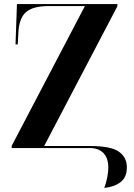

<svg xmlns="http://www.w3.org/2000/svg" viewBox="-20 -734 663 952"><path d="M497 198Q506 174 511.5 147Q517 120 517 97Q517 49 492.5 24.5Q468 0 425 0H38V-11L401 -704H222Q143 -704 108.5 -673.5Q74 -643 71 -570L68 -514H57L64 -714H562V-703L199 -10H426Q530 -10 569.5 18Q609 46 609 96Q609 144 579 168Q549 192 497 198Z"/></svg>

Font: Noto Serif Display SemiCondensed
Style: Bold
Weight: 700
Width: 4
Designer: Monotype Design Team
Foundry: Monotype Imaging Inc.
Version: Version 2.009